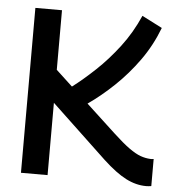

<svg xmlns="http://www.w3.org/2000/svg" viewBox="-52 -754 739 812"><g transform="rotate(5 318.0 -348.0)"><path d="M598 10Q555 10 512 -12Q469 -34 414 -85L179 -307V0H66V-700H179V-447L249 -382Q294 -416 345 -464Q396 -512 442 -572.5Q488 -633 520 -706L606 -662Q577 -586 531.5 -522.5Q486 -459 431.5 -407Q377 -355 321 -316L445 -201Q487 -162 515 -142Q543 -122 564 -114.5Q585 -107 606 -106Q608 -106 612 -106Q616 -106 620 -107V8Q614 9 608.5 9.5Q603 10 598 10Z"/></g></svg>

Font: Georama Medium
Style: Regular
Weight: 500
Designer: Jean-Baptiste Levee
Foundry: Production Type
Version: Version 1.000